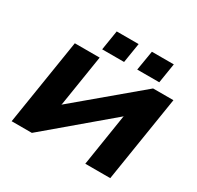

<svg xmlns="http://www.w3.org/2000/svg" viewBox="-191 -1147 1400 1366"><g transform="rotate(30 509.0 -463.5)"><path d="M64 0 176 -705H380L313 -282L308 -276L819 -705H986L874 0H669L736 -426L741 -432L230 0ZM654 -765 681 -927H861L835 -765ZM366 -765 392 -927H572L546 -765Z"/></g></svg>

Font: Nunito Sans 7pt Expanded Black
Style: Italic
Weight: 900
Width: 7
Italic angle: -9°
Designer: Vernon Adams
Foundry: Vernon Adams
Version: Version 3.101;gftools[0.9.27]